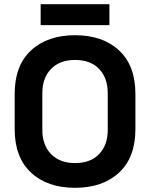

<svg xmlns="http://www.w3.org/2000/svg" viewBox="-20 -882 716 916"><path d="M338 14Q206 14 128 -58.5Q50 -131 50 -266V-434Q50 -569 128 -641.5Q206 -714 338 -714Q470 -714 548 -641.5Q626 -569 626 -434V-266Q626 -131 548 -58.5Q470 14 338 14ZM338 -104Q412 -104 453 -147Q494 -190 494 -262V-438Q494 -510 453 -553Q412 -596 338 -596Q265 -596 223.5 -553Q182 -510 182 -438V-262Q182 -190 223.5 -147Q265 -104 338 -104ZM502 -762H174V-862H502Z"/></svg>

Font: Space Grotesk Variable Light
Style: Regular
Weight: 300
Designer: Florian Karsten
Foundry: Florian Karsten
Version: Version 2.000